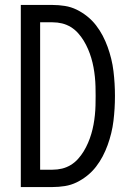

<svg xmlns="http://www.w3.org/2000/svg" viewBox="-20 -755 540 775"><path d="M64 0V-735H192Q217 -735 242 -731Q267 -727 289.5 -716Q312 -705 332 -689Q352 -673 367.5 -653Q383 -633 394.5 -611Q406 -589 414.5 -565.5Q423 -542 429 -517.5Q435 -493 438 -468Q441 -443 442.5 -418Q444 -393 444 -368Q444 -342 442.5 -317Q441 -292 438 -267Q435 -242 429 -217.5Q423 -193 414.5 -169.5Q406 -146 394.5 -124Q383 -102 367.5 -82Q352 -62 332 -46Q312 -30 289.5 -19Q267 -8 242 -4Q217 0 192 0ZM192 -70Q212 -70 230.5 -74.5Q249 -79 265.5 -89Q282 -99 295 -113.5Q308 -128 318 -144.5Q328 -161 335.5 -178.5Q343 -196 348.5 -214.5Q354 -233 357.5 -252Q361 -271 363 -290.5Q365 -310 365.5 -329Q366 -348 366 -368Q366 -387 365.5 -406Q365 -425 363 -444.5Q361 -464 357.5 -483Q354 -502 348.5 -520.5Q343 -539 335.5 -556.5Q328 -574 318 -590.5Q308 -607 295 -621.5Q282 -636 265.5 -646Q249 -656 230.5 -660.5Q212 -665 192 -665H142V-70Z"/></svg>

Font: Zed Sans
Style: Regular
Weight: 400
Designer: Belleve Invis
Foundry: Belleve Invis
Version: Version 1.0.0; ttfautohint (v1.8.4)